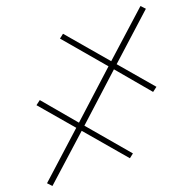

<svg xmlns="http://www.w3.org/2000/svg" viewBox="-20 -481 640 637"><path d="M154 136 136 127 233 -57 101 -132 112 -149 242 -74 340 -261 179 -353 189 -369 349 -278 446 -461 464 -452 367 -268 499 -193 488 -176 358 -251 260 -64 421 28 411 44 251 -47Z"/></svg>

Font: Iosevka Curly Slab ThEx
Style: Regular
Weight: 100
Width: 7
Monospace: yes
Designer: Belleve Invis
Foundry: Belleve Invis
Version: Version 11.1.0; ttfautohint (v1.8.3)